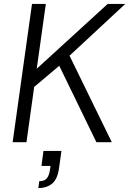

<svg xmlns="http://www.w3.org/2000/svg" viewBox="-20 -720 670 972"><path d="M44 0 142 -700H212L166 -372L525 -700H614L332 -438L546 0H468L280 -387L153 -280L114 0ZM174 232 179 197Q205 197 216.5 183.5Q228 170 232 145L236 120H190L200 44H291L279 130Q272 185 245 208.5Q218 232 174 232Z"/></svg>

Font: Host Grotesk Light
Style: Italic
Weight: 300
Italic angle: -8°
Designer: Doğukan Karapınar based on Poppins by Indian Type Foundry, Jonny Pinhorn
Foundry: Element Type
Version: Version 1.001; ttfautohint (v1.8.4.7-5d5b)